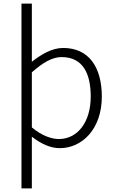

<svg xmlns="http://www.w3.org/2000/svg" viewBox="-20 -815 645 1073"><path d="M100 238H158V-51C211 -10 263 13 314 13C439 13 549 -94 549 -275C549 -439 477 -547 333 -547C269 -547 210 -510 158 -470V-795H100ZM158 -411C222 -467 273 -496 324 -496C444 -496 487 -403 487 -275C487 -132 413 -38 309 -38C270 -38 215 -55 158 -103Z"/></svg>

Font: Spoqa Han Sans Neo Light
Style: Regular
Weight: 300
Designer: [Spoqa Han Sans Neo] Dong-huui Kim  Younghwa Kang  Yujin Lee  [Noto Sans] Ryoko NISHIZUKA  (kana & ideographs); Paul D. 
Foundry: Spoqa (http://www.spoqa-han-sans.com)
Version: Version 1.000